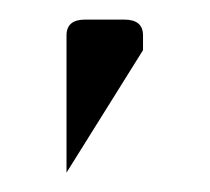

<svg xmlns="http://www.w3.org/2000/svg" viewBox="-20 -332 214 196"><path d="M47.9 -155.8V-295.9Q47.9 -312 66.9 -312H106.9Q126 -312 126 -295.9V-280.8Z"/></svg>

Font: Hhenum
Style: Regular
Weight: 400
Designer: T. Christopher White
Version: Version 1.0